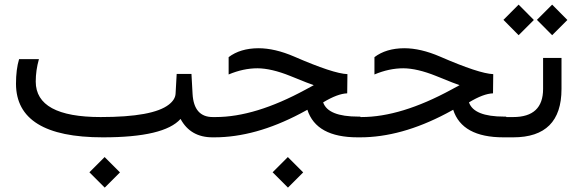

<svg xmlns="http://www.w3.org/2000/svg" viewBox="-20 -608 2575 850"><path d="M138.2 -246.6Q138.7 -89.8 425.8 -89.8Q657.2 -89.8 727.5 -145Q755.9 -167 757.3 -193.4L762.2 -280.8H827.6L832.5 -192.4Q838.4 -89.8 921.9 -89.8H925.8Q935.5 -89.8 935.5 -47.9V-43Q935.5 0 925.8 0H920.9Q823.2 0 779.3 -81.5Q707 0 436.5 0H435.1Q51.3 0 50.8 -237.3Q50.8 -300.8 64.5 -346.2H152.3Q138.2 -296.4 138.2 -246.6ZM375.8 154.7 443.2 87.3 511.1 155.2 443.7 222.6Z M1186.9 154.7 1254.3 87.3 1322.2 155.2 1254.8 222.6ZM1282.7 -357.4Q1455.6 -282.2 1518.1 -279.8L1517.1 -194.8Q1474.6 -193.4 1410.6 -154.8Q1432.1 -91.8 1566.4 -91.8H1572.8Q1583 -91.8 1583 -54.7V-43Q1583 0 1572.8 0H1563.5Q1379.9 0 1340.8 -122.1Q1325.2 -113.8 1310.1 -105.5Q1109.9 0 928.7 0H919.9Q881.8 0 881.8 -43V-52.2Q881.8 -89.8 919.9 -89.8H934.6Q1109.4 -89.8 1333 -211.4L1369.1 -231Q1356.4 -234.4 1264.2 -272Q1181.6 -305.2 1120.1 -305.7Q1057.1 -305.7 992.2 -278.3V-355Q1043.5 -394 1124 -394.5Q1196.8 -394.5 1282.7 -357.4Z M1928.2 -357.4Q2101.1 -282.2 2163.6 -279.8L2162.6 -194.8Q2120.1 -193.4 2056.2 -154.8Q2077.6 -91.8 2211.9 -91.8H2218.3Q2228.5 -91.8 2228.5 -54.7V-43Q2228.5 0 2218.3 0H2209Q2025.4 0 1986.3 -122.1Q1970.7 -113.8 1955.6 -105.5Q1755.4 0 1574.2 0H1565.4Q1527.3 0 1527.3 -43V-52.2Q1527.3 -89.8 1565.4 -89.8H1580.1Q1754.9 -89.8 1978.5 -211.4L2014.6 -231Q2002 -234.4 1909.7 -272Q1827.1 -305.2 1765.6 -305.7Q1702.6 -305.7 1637.7 -278.3V-355Q1689 -394 1769.5 -394.5Q1842.3 -394.5 1928.2 -357.4Z M2252 0H2210Q2171.9 0 2171.9 -43V-52.2Q2171.9 -89.8 2210 -89.8H2252Q2384.3 -89.8 2384.3 -214.4V-351.6H2465.8V-213.9Q2465.8 0 2252 0ZM2357 -520.1 2424.4 -587.5 2491.8 -519.6 2424.4 -452.2ZM2208.7 -520.1 2276 -587.5 2343.4 -519.6 2276 -452.2Z"/></svg>

Font: Dirooz
Style: Regular
Weight: 400
Foundry: DejaVu fonts team - Redesigned by Saber Rastikerdar
Version: Version 0.2.1